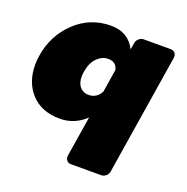

<svg xmlns="http://www.w3.org/2000/svg" viewBox="-127 -626 920 945"><g transform="rotate(20 333.5 -154.0)"><path d="M10.8 -200.8Q10.8 -222.5 15 -250Q32.5 -360 110.8 -434.2Q189.2 -508.3 297.5 -508.3Q387.5 -508.3 426.7 -431.7L432.5 -466.7Q434.2 -480 445.4 -490Q456.7 -500 470.8 -500H612.5Q625 -500 632.9 -491.7Q640.8 -483.3 640.8 -471.7V-466.7L540 166.7Q538.3 180 527.1 190Q515.8 200 501.7 200H343.3Q330.8 200 322.9 191.7Q315 183.3 315 171.7V166.7L349.2 -46.7Q291.7 8.3 215 8.3Q119.2 8.3 65 -50Q10.8 -108.3 10.8 -200.8ZM245.8 -224.2Q245.8 -188.3 263.3 -169.2Q280.8 -150 307.5 -150Q350 -150 371.7 -190L390.8 -310Q382.5 -350 339.2 -350Q307.5 -350 281.7 -323.8Q255.8 -297.5 248.3 -250Q245.8 -236.7 245.8 -224.2Z"/></g></svg>

Font: BoonTook Mon
Style: Italic
Weight: 400
Italic angle: -9°
Designer: Sungsit Sawaiwan
Foundry: FontUni
Version: Version 3.0